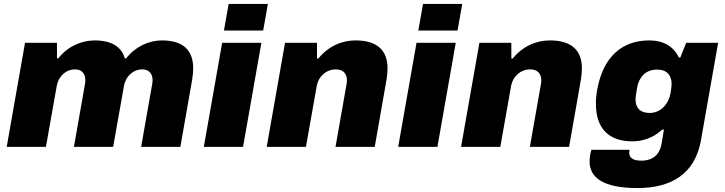

<svg xmlns="http://www.w3.org/2000/svg" viewBox="-20 -745 3678 974"><path d="M14 0H213L268 -310C276 -355 312 -393 361 -393C395 -393 413 -371 413 -338C413 -332 412 -325 411 -318L355 0H554L609 -310C617 -355 653 -393 702 -393C736 -393 754 -371 754 -338C754 -332 753 -325 752 -318L696 0H895L955 -342C958 -362 960 -381 960 -399C960 -489 910 -540 802 -540C735 -540 667 -509 620 -449H613C597 -507 546 -540 461 -540C393 -540 322 -509 276 -449H269V-528H107Z M1116 -590H1315L1339 -725H1140ZM1014 0H1213L1306 -528H1107Z M1333 0H1532L1587 -310C1595 -355 1633 -393 1684 -393C1721 -393 1740 -371 1740 -337C1740 -331 1739 -325 1738 -318L1682 0H1881L1941 -342C1944 -362 1946 -380 1946 -398C1946 -488 1895 -540 1784 -540C1713 -540 1645 -510 1595 -448H1588V-528H1426Z M2102 -590H2301L2325 -725H2126ZM2000 0H2199L2292 -528H2093Z M2319 0H2518L2573 -310C2581 -355 2619 -393 2670 -393C2707 -393 2726 -371 2726 -337C2726 -331 2725 -325 2724 -318L2668 0H2867L2927 -342C2930 -362 2932 -380 2932 -398C2932 -488 2881 -540 2770 -540C2699 -540 2631 -510 2581 -448H2574V-528H2412Z M3215 209C3384 209 3506 138 3536 -34L3623 -528H3461L3431 -453H3424C3397 -510 3345 -540 3274 -540C3136 -540 3041 -458 3010 -293C3005 -266 3003 -242 3003 -219C3003 -91 3070 -28 3188 -28C3244 -28 3297 -48 3340 -88H3348C3344 -64 3340 -39 3336 -15C3328 30 3301 70 3233 70C3187 70 3172 53 3172 29C3172 25 3173 19 3174 15H2980C2972 42 2971 65 2971 74C2971 157 3041 209 3215 209ZM3276 -172C3224 -172 3204 -201 3204 -241C3204 -248 3204 -257 3212 -300C3221 -351 3252 -392 3314 -392C3365 -392 3387 -361 3387 -319C3387 -310 3386 -300 3382 -275C3374 -223 3336 -172 3276 -172Z"/></svg>

Font: Archivo Black
Style: Italic
Weight: 900
Italic angle: -10°
Designer: Hector Gatti
Foundry: Omnibus-Type
Version: Version 2.001